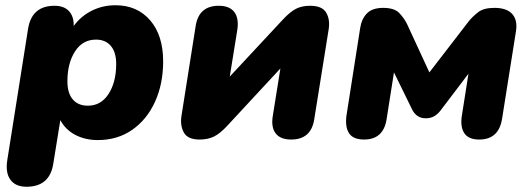

<svg xmlns="http://www.w3.org/2000/svg" viewBox="-20 -523 2022 732"><path d="M81 189Q39 189 19.5 162Q0 135 8 86L87 -413Q101 -501 188 -501Q224 -501 243 -480.5Q262 -460 261 -424Q289 -462 330.5 -482.5Q372 -503 420 -503Q503 -503 552.5 -445.5Q602 -388 602 -289Q602 -203 571 -135Q540 -67 484 -28Q428 11 353 11Q305 11 267.5 -8.5Q230 -28 210 -65L183 102Q169 189 81 189ZM315 -120Q365 -120 394 -165Q423 -210 423 -279Q423 -324 402.5 -348Q382 -372 346 -372Q295 -372 266 -327Q237 -282 237 -213Q237 -168 257.5 -144Q278 -120 315 -120Z M741 9Q695 9 680.5 -18.5Q666 -46 672 -82L726 -424Q738 -501 814 -501Q855 -501 873 -477.5Q891 -454 885 -411L856 -231L1059 -449Q1086 -478 1108.5 -489.5Q1131 -501 1162 -501Q1208 -501 1223.5 -475Q1239 -449 1233 -411L1178 -68Q1166 9 1090 9Q1049 9 1031 -14.5Q1013 -38 1020 -81L1049 -262L846 -43Q819 -14 796 -2.5Q773 9 741 9Z M1368 9Q1326 9 1310.5 -15.5Q1295 -40 1301 -83L1353 -415Q1358 -450 1378.5 -471.5Q1399 -493 1441 -493Q1484 -493 1503 -472.5Q1522 -452 1532 -431L1617 -247L1768 -443Q1782 -460 1803 -476.5Q1824 -493 1865 -493Q1912 -493 1933 -469.5Q1954 -446 1947 -403L1894 -69Q1881 9 1807 9Q1766 9 1750 -15.5Q1734 -40 1741 -83L1766 -242L1659 -101Q1649 -88 1635.5 -80Q1622 -72 1603 -72Q1568 -72 1551 -106L1482 -247L1454 -69Q1442 9 1368 9Z"/></svg>

Font: Nunito Black
Style: Italic
Weight: 900
Italic angle: -9°
Designer: Vernon Adams
Foundry: Vernon Adams
Version: Version 3.601; ttfautohint (v1.8.2.53-6de2)